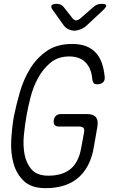

<svg xmlns="http://www.w3.org/2000/svg" viewBox="-20 -970 640 1000"><path d="M418 -281Q421 -298 413.5 -304.5Q406 -311 390 -311H287Q271 -311 264.5 -319Q258 -327 260 -344Q263 -360 272.5 -368Q282 -376 299 -376H432Q466 -376 479.5 -359.5Q493 -343 487 -309L468 -200Q459 -148 438 -108.5Q417 -69 385.5 -42.5Q354 -16 311.5 -3Q269 10 218 10Q144 10 105 -26.5Q66 -63 50.5 -118.5Q35 -174 38.5 -239.5Q42 -305 52 -362Q64 -422 83 -488.5Q102 -555 136 -611Q170 -667 223 -704Q276 -741 355 -741Q398 -741 428 -729.5Q458 -718 478.5 -696Q499 -674 510 -643Q521 -612 525 -573Q528 -553 517.5 -542Q507 -531 487 -531Q474 -531 468.5 -536.5Q463 -542 461 -555Q457 -612 426.5 -644Q396 -676 341 -676Q282 -676 242.5 -643Q203 -610 177.5 -562.5Q152 -515 138.5 -461.5Q125 -408 118 -367Q110 -322 104.5 -267.5Q99 -213 108 -165.5Q117 -118 145.5 -86.5Q174 -55 232 -55Q305 -55 347.5 -90Q390 -125 403 -200ZM277 -950Q288 -950 297 -945.5Q306 -941 312 -933L356 -877Q365 -864 376.5 -864Q388 -864 402 -877L467 -934Q476 -942 486.5 -946Q497 -950 509 -950Q531 -950 533 -942Q535 -934 517 -917L429 -835Q415 -823 397.5 -816.5Q380 -810 367 -810Q354 -810 339 -816.5Q324 -823 314 -835L256 -916Q243 -933 248.5 -941.5Q254 -950 277 -950Z"/></svg>

Font: Maple Mono NL ExtraLight
Style: Italic
Weight: 275
Italic angle: -10°
Monospace: yes
Designer: subframe7536
Version: Version 7.000